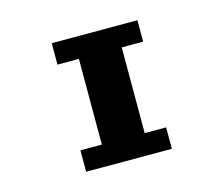

<svg xmlns="http://www.w3.org/2000/svg" viewBox="-65 -458 629 541"><g transform="rotate(-15 250.0 -187.5)"><path d="M125 -375H375V-312.5H312.5V-62.5H375V0H125V-62.5H187.5V-312.5H125Z"/></g></svg>

Font: Half Eighties
Style: Regular
Weight: 400
Monospace: yes
Designer: Jayvee Enaguas (HarvettFox96)
Version: 20191127.01dev02